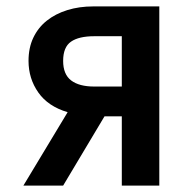

<svg xmlns="http://www.w3.org/2000/svg" viewBox="-20 -578 598 599"><path d="M191 -228Q130 -246 99.5 -289.5Q69 -333 69 -388Q69 -429 84 -460.5Q99 -492 126 -513.5Q153 -535 190 -546.5Q227 -558 271 -558H477V1H360V-215H306L177 1H53ZM360 -465H274Q226 -465 201.5 -448Q177 -431 177 -388Q177 -346 202 -327Q227 -308 274 -308H360Z"/></svg>

Font: Poppins Cyr Med
Style: Regular
Weight: 500
Designer: Ninad Kale (Devanagari), Jonny Pinhorn (Latin)
Foundry: Indian Type Foundry
Version: 4.004